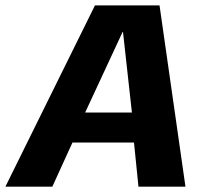

<svg xmlns="http://www.w3.org/2000/svg" viewBox="-44 -696 793 716"><path d="M-23.8 0H151.2L226.2 -164.4H455.7L472.3 0H647.6L550.9 -675.9H310.1ZM273.5 -276.3 413 -576.4H414.7L447.9 -276.3Z"/></svg>

Font: Anybody Thin
Style: Italic
Weight: 100
Italic angle: -10°
Designer: Tyler Finck
Foundry: Etcetera Type Company
Version: Version 1.114;gftools[0.9.25]